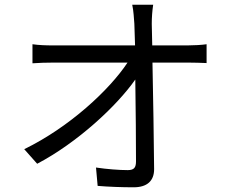

<svg xmlns="http://www.w3.org/2000/svg" viewBox="-20 -769 996 816"><path d="M138 -73C309 -163 476 -318 555 -431C557 -303 558 -161 558 -84C558 -58 551 -46 523 -46C488 -46 434 -50 388 -57L395 21C442 25 499 27 548 27C605 27 635 0 635 -50C634 -169 631 -359 628 -503H780C803 -503 837 -502 858 -501V-581C839 -578 802 -576 777 -576H627L625 -668C625 -695 627 -722 631 -749H542C548 -721 549 -691 551 -668C552 -646 553 -614 554 -576H206C176 -576 145 -577 118 -581V-500C147 -502 175 -503 206 -503H522C446 -388 276 -229 83 -135Z"/></svg>

Font: Kinto Sans
Style: Regular
Weight: 400
Designer: Authors: Ryoko NISHIZUKA  (kana & ideographs); Paul D. Hunt (Latin, Greek & Cyrillic); Wenlong ZHANG  (bopomofo); Sandol
Foundry: Adobe Systems Incorporated, ookami Inc.
Version: Version 0.001